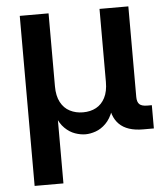

<svg xmlns="http://www.w3.org/2000/svg" viewBox="-53 -586 713 836"><g transform="rotate(-5 303.5 -167.5)"><path d="M64.5 204.1V-539.1H190.4V-220.2Q190.4 -178.2 205.1 -150.6Q219.7 -123 245.4 -109.9Q271 -96.7 302.7 -96.7Q335.4 -96.7 360.1 -110.1Q384.8 -123.5 398.9 -150.9Q413.1 -178.2 413.1 -220.2V-539.1H539.1V-143.6Q539.1 -121.1 549.3 -111.3Q559.6 -101.6 584 -101.6H603.5V0H556.6Q486.8 0 452.4 -34.4Q418 -68.8 418 -133.8V-183.1H440.9Q440.9 -128.9 427.7 -93.3Q414.6 -57.6 394 -37.4Q373.5 -17.1 349.9 -8.8Q326.2 -0.5 305.2 -0.5Q283.7 -0.5 259.8 -8.8Q235.8 -17.1 215.1 -37.4Q194.3 -57.6 181.2 -93.3Q168 -128.9 168 -183.1H190.4V204.1Z"/></g></svg>

Font: Inter 18pt SemiBold
Style: Regular
Weight: 600
Designer: Rasmus Andersson
Foundry: rsms
Version: Version 4.001;git-66647c0bb